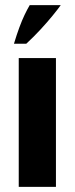

<svg xmlns="http://www.w3.org/2000/svg" viewBox="-20 -732 293 752"><path d="M53.4 0V-504.7H199.1V0ZM34.6 -560.6Q45.7 -597.3 55.9 -624.8Q66.1 -652.3 76.2 -673.5Q86.3 -694.7 96.4 -711.9H217.9Q206.2 -695.4 185.7 -670.3Q165.2 -645.2 138.8 -616.6Q112.4 -588 82.8 -560.6Z"/></svg>

Font: Russolo 10pt ExtraLight
Style: Regular
Weight: 200
Designer: Micah Stupak-Hahn
Version: Version 1.000